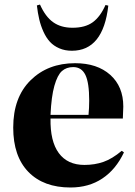

<svg xmlns="http://www.w3.org/2000/svg" viewBox="-20 -810 595 844"><path d="M295.9 -586.9Q265.1 -586.9 240.5 -597.7Q215.8 -608.4 199.5 -626.2Q183.1 -644 171.1 -670.4Q159.2 -696.8 152.6 -724.6Q146 -752.4 142.1 -786.1L155.8 -790Q179.7 -736.3 213.9 -712.2Q248 -688 298.8 -688Q354.5 -688 387.7 -712.2Q420.9 -736.3 443.8 -788.1L456.1 -785.2Q433.6 -586.9 295.9 -586.9ZM290 14.2Q171.4 14.2 104.7 -54.4Q38.1 -123 38.1 -249Q38.1 -381.8 114.3 -457Q190.4 -532.2 310.1 -532.2Q407.2 -532.2 464.6 -481Q522 -429.7 522 -341.8Q522 -329.1 520 -289.1H202.1Q200.2 -189 238.5 -137Q276.9 -85 351.1 -85Q396.5 -85 434.8 -98.4Q473.1 -111.8 515.1 -147L524.9 -140.1Q489.3 -64.9 429.9 -25.4Q370.6 14.2 290 14.2ZM202.1 -305.2H369.1Q372.1 -335.4 372.1 -367.2Q372.1 -446.8 355.2 -481Q338.4 -515.1 301.8 -515.1Q272 -515.1 252.2 -497.6Q232.4 -480 219 -432.6Q205.6 -385.3 202.1 -305.2Z"/></svg>

Font: Display Regular
Style: Bold
Weight: 700
Designer: Latin by Veronika Burian and Jose Scaglione. Greek by Irene Vlachou. Cyrillic by Vera Evstafieva.
Foundry: TypeTogether
Version: Version 3.002